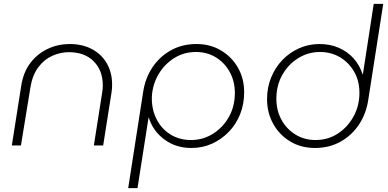

<svg xmlns="http://www.w3.org/2000/svg" viewBox="-20 -750 2002 990"><path d="M41 0 89 -305Q100 -378 137 -426Q174 -474 227 -498.5Q280 -523 339 -523Q406 -523 455.5 -496Q505 -469 531.5 -422Q558 -375 558 -315Q558 -305 557.5 -294.5Q557 -284 555 -273L512 0H464L507 -274Q509 -284 509.5 -293Q510 -302 510 -311Q510 -386 463.5 -433.5Q417 -481 335 -481Q291 -481 249 -462Q207 -443 177 -402.5Q147 -362 137 -300L88 0Z M641 220 718 -275Q729 -348 766.5 -403.5Q804 -459 862 -491Q920 -523 993 -523Q1064 -523 1119.5 -490Q1175 -457 1207 -401Q1239 -345 1239 -274Q1239 -214 1218.5 -162Q1198 -110 1160.5 -71Q1123 -32 1074 -9.5Q1025 13 967 13Q887 13 828 -30.5Q769 -74 747 -144H746L689 220ZM965 -28Q1027 -28 1078.5 -60.5Q1130 -93 1160.5 -147.5Q1191 -202 1191 -271Q1191 -330 1165 -378Q1139 -426 1093.5 -454Q1048 -482 990 -482Q929 -482 879 -451Q829 -420 798 -368Q767 -316 763 -252Q761 -188 786.5 -137Q812 -86 858.5 -57Q905 -28 965 -28Z M1605 13Q1532 13 1476.5 -20.5Q1421 -54 1389 -111Q1357 -168 1357 -239Q1357 -299 1378 -350.5Q1399 -402 1436 -440.5Q1473 -479 1522 -501Q1571 -523 1628 -523Q1683 -523 1728 -503Q1773 -483 1804 -448Q1835 -413 1850 -366H1851L1907 -730H1956L1879 -236Q1868 -163 1830.5 -107Q1793 -51 1735 -19Q1677 13 1605 13ZM1607 -28Q1669 -28 1718.5 -59Q1768 -90 1799 -142.5Q1830 -195 1833 -258Q1836 -324 1809.5 -374Q1783 -424 1736 -453Q1689 -482 1630 -482Q1569 -482 1517.5 -450Q1466 -418 1435.5 -363.5Q1405 -309 1405 -241Q1405 -181 1431 -133Q1457 -85 1503 -56.5Q1549 -28 1607 -28Z"/></svg>

Font: MuseoModerno ExtraLight
Style: Italic
Weight: 250
Italic angle: -9°
Designer: Pablo Cosgaya, Héctor Gatti, Marcela Romero, and the Authors of The MuseoModerno Project.
Foundry: Omnibus-Type Team
Version: Version 1.003